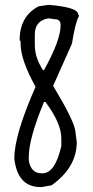

<svg xmlns="http://www.w3.org/2000/svg" viewBox="-20 -755 375 778"><path d="M176.8 -735.4Q296.9 -725.6 296.9 -696.3L299.8 -692.4V-689.5Q285.2 -664.1 271.5 -578.1L195.3 -407.2Q279.3 -267.6 285.2 -224.6L291 -179.7Q291 -76.2 188.5 -3.9L149.4 2.9H143.6Q51.8 2.9 38.1 -111.3V-114.3Q38.1 -208 124 -403.3Q63.5 -512.7 63.5 -578.1V-587.9L59.6 -591.8Q59.6 -689.5 136.7 -729.5ZM121.1 -615.2V-572.3Q121.1 -521.5 154.3 -470.7H158.2Q225.6 -591.8 225.6 -652.3Q225.6 -676.8 204.1 -676.8L176.8 -680.7Q121.1 -671.9 121.1 -615.2ZM158.2 -341.8Q96.7 -193.4 96.7 -120.1V-105.5Q104.5 -52.7 149.4 -52.7H152.3Q203.1 -52.7 228.5 -163.1V-194.3Q228.5 -255.9 164.1 -341.8Z"/></svg>

Font: Sue Ellen Francisco 
Style: Regular
Weight: 400
Designer: Kimberly Geswein
Foundry: Kimberly Geswein
Version: Version 1.002 2007